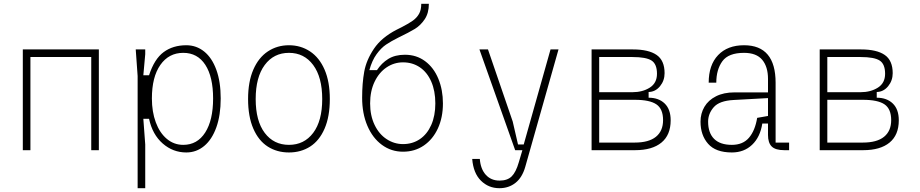

<svg xmlns="http://www.w3.org/2000/svg" viewBox="-20 -790 4840 1010"><path d="M100 -530H500V0H460V-490H140V0H100Z M704 -390 694 -530H744V-505L734 -394H764Q792 -480 841 -516Q890 -552 960 -552Q1013 -552 1054 -519Q1095 -486 1118 -423Q1141 -360 1141 -272Q1141 -184 1118 -120Q1095 -56 1054 -22Q1013 12 960 12Q890 12 836 -35Q782 -82 764 -165H734L744 -30V200H704ZM779 -272Q779 -202 799.5 -146.5Q820 -91 857.5 -59.5Q895 -28 944 -28Q1018 -28 1059.5 -93Q1101 -158 1101 -272Q1101 -386 1060 -449Q1019 -512 944 -512Q868 -512 823.5 -448.5Q779 -385 779 -272Z M1500 -512Q1420 -512 1372.5 -448Q1325 -384 1325 -269Q1325 -154 1372.5 -91Q1420 -28 1500 -28Q1580 -28 1627.5 -91Q1675 -154 1675 -269Q1675 -384 1627.5 -448Q1580 -512 1500 -512ZM1500 -552Q1562 -552 1611 -519.5Q1660 -487 1687.5 -423.5Q1715 -360 1715 -269Q1715 -177 1687.5 -113.5Q1660 -50 1611.5 -19Q1563 12 1500 12Q1437 12 1388.5 -19Q1340 -50 1312.5 -113.5Q1285 -177 1285 -269Q1285 -360 1312.5 -423.5Q1340 -487 1389 -519.5Q1438 -552 1500 -552Z M2270 -246Q2270 -312 2248.5 -361Q2227 -410 2188.5 -436Q2150 -462 2100 -462Q2053 -462 2013.5 -435.5Q1974 -409 1950.5 -360Q1927 -311 1927 -246Q1927 -182 1950.5 -133Q1974 -84 2014 -58Q2054 -32 2100 -32Q2150 -32 2188.5 -58Q2227 -84 2248.5 -132.5Q2270 -181 2270 -246ZM1885 -276Q1885 -352 1896 -413Q1907 -474 1947 -533.5Q1987 -593 2067 -634L2093 -647Q2132 -667 2152.5 -682Q2173 -697 2184.5 -717.5Q2196 -738 2196 -770H2236Q2236 -721 2214 -688.5Q2192 -656 2162.5 -638Q2133 -620 2075 -592Q2037 -573 2011 -555.5Q1985 -538 1961 -505Q1937 -472 1923 -421H1963Q1987 -458 2022.5 -480Q2058 -502 2110 -502Q2171 -502 2216.5 -468Q2262 -434 2286 -375.5Q2310 -317 2310 -246Q2310 -172 2283.5 -114.5Q2257 -57 2209.5 -24.5Q2162 8 2100 8Q2038 8 1989 -28Q1940 -64 1912.5 -128.5Q1885 -193 1885 -276Z M2608 160Q2649 160 2671.5 138Q2694 116 2709 64L2728 0H2690L2502 -530H2547L2677 -151L2705 -30H2735L2876 -530H2918L2743 88Q2727 144 2691.5 172Q2656 200 2607 200Q2550 200 2510 160.5Q2470 121 2464 46H2504Q2508 99 2535.5 129.5Q2563 160 2608 160Z M3092 -530H3309Q3392 -530 3434 -501Q3476 -472 3476 -405Q3476 -366 3452 -336.5Q3428 -307 3392 -306V-276Q3445 -276 3476.5 -245.5Q3508 -215 3508 -157Q3508 -80 3459.5 -40Q3411 0 3321 0H3092ZM3468 -158Q3468 -217 3433 -241Q3398 -265 3319 -265H3132V-40H3319Q3393 -40 3430.5 -70.5Q3468 -101 3468 -158ZM3436 -402Q3436 -453 3407.5 -471.5Q3379 -490 3307 -490H3132V-305H3307Q3360 -305 3398 -329Q3436 -353 3436 -402Z M4131 0H4106Q4059 0 4039.5 -19.5Q4020 -39 4020 -80V-140H3990Q3979 -69 3936.5 -28.5Q3894 12 3830 12Q3745 12 3705 -33.5Q3665 -79 3665 -150Q3665 -193 3685.5 -228Q3706 -263 3746.5 -283.5Q3787 -304 3844 -304H4020V-375Q4020 -439 3989.5 -475.5Q3959 -512 3894 -512Q3812 -512 3780 -468Q3748 -424 3748 -355H3708Q3708 -448 3757.5 -500Q3807 -552 3894 -552Q3977 -552 4018.5 -502.5Q4060 -453 4060 -355V-40H4131ZM3963 -170 4020 -180V-274L3839 -264Q3764 -260 3734.5 -226Q3705 -192 3705 -150Q3705 -91 3736.5 -59.5Q3768 -28 3830 -28Q3888 -28 3920 -65.5Q3952 -103 3963 -170Z M4292 -530H4509Q4592 -530 4634 -501Q4676 -472 4676 -405Q4676 -366 4652 -336.5Q4628 -307 4592 -306V-276Q4645 -276 4676.5 -245.5Q4708 -215 4708 -157Q4708 -80 4659.5 -40Q4611 0 4521 0H4292ZM4668 -158Q4668 -217 4633 -241Q4598 -265 4519 -265H4332V-40H4519Q4593 -40 4630.5 -70.5Q4668 -101 4668 -158ZM4636 -402Q4636 -453 4607.5 -471.5Q4579 -490 4507 -490H4332V-305H4507Q4560 -305 4598 -329Q4636 -353 4636 -402Z"/></svg>

Font: Fliege Mono Thin
Style: Regular
Weight: 100
Version: Version 0.020;Glyphs 3.3 (3306)